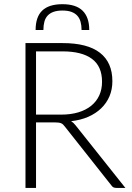

<svg xmlns="http://www.w3.org/2000/svg" viewBox="-20 -918 647 938"><path d="M104.5 0ZM156 -320V0H104.5V-707.5H285.5Q407.5 -707.5 468.2 -660.2Q529 -613 529 -521.5Q529 -481 514.8 -447.5Q500.5 -414 474.2 -388.8Q448 -363.5 410.8 -347.2Q373.5 -331 327.5 -326Q339.5 -318.5 349 -306L592.5 0H548.5Q540 0 534.2 -2.8Q528.5 -5.5 523.5 -13L296.5 -300Q292.5 -305.5 288.2 -309.5Q284 -313.5 278.8 -315.8Q273.5 -318 266.2 -319Q259 -320 248.5 -320ZM156 -358H278.5Q325.5 -358 362.8 -369.2Q400 -380.5 425.8 -401.5Q451.5 -422.5 465 -452Q478.5 -481.5 478.5 -518.5Q478.5 -594 429.2 -630.5Q380 -667 285.5 -667H156ZM285 -897.5Q351.5 -897.5 383.8 -865.5Q416 -833.5 416 -771.5H378.5Q378.5 -794 373.5 -811.8Q368.5 -829.5 357.5 -841.5Q346.5 -853.5 328.8 -860Q311 -866.5 285 -866.5Q259 -866.5 241.2 -860Q223.5 -853.5 212.5 -841.5Q201.5 -829.5 196.8 -811.8Q192 -794 192 -771.5H154Q154 -835.5 186.5 -866.5Q219 -897.5 285 -897.5Z"/></svg>

Font: Lato Light
Style: Regular
Weight: 300
Designer: Lukasz Dziedzic
Foundry: tyPoland Lukasz Dziedzic
Version: Version 2.007; 2014-02-27